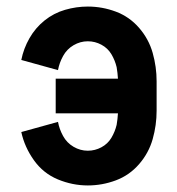

<svg xmlns="http://www.w3.org/2000/svg" viewBox="-20 -558 540 586"><path d="M248 8Q201 8 156.5 -10.5Q112 -29 83.5 -69Q55 -109 45 -155L157 -186Q161 -164 172.5 -143Q184 -122 204.5 -110Q225 -98 248 -98Q270 -98 289.5 -108.5Q309 -119 320 -137.5Q331 -156 336 -177Q339 -195 340 -212H150V-318H340Q339 -335 336 -353Q331 -374 320 -392.5Q309 -411 289.5 -421.5Q270 -432 248 -432Q225 -432 204.5 -420Q184 -408 172.5 -387Q161 -366 157 -344L45 -375Q52 -410 70 -441.5Q88 -473 116 -495.5Q144 -518 178.5 -528Q213 -538 248 -538Q292 -538 333.5 -522.5Q375 -507 404.5 -473Q434 -439 446 -396.5Q458 -354 458 -310V-220Q458 -176 446 -133.5Q434 -91 404.5 -57Q375 -23 333.5 -7.5Q292 8 248 8Z"/></svg>

Font: Iosevka SS01
Style: Bold
Weight: 700
Monospace: yes
Designer: Belleve Invis
Foundry: Belleve Invis
Version: 2.3.3; ttfautohint (v1.8.3)